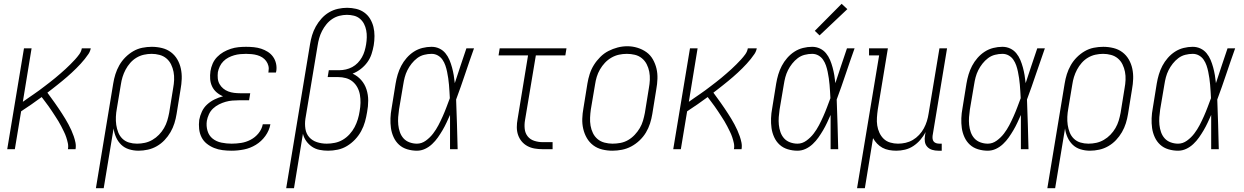

<svg xmlns="http://www.w3.org/2000/svg" viewBox="-20 -784 6540 1009"><path d="M18 0 106 -530H146L100 -249Q114 -259 128.5 -269Q143 -279 157.5 -289Q172 -299 186.5 -309.5Q201 -320 215 -331Q229 -342 243 -352.5Q257 -363 270.5 -374.5Q284 -386 297.5 -397.5Q311 -409 324 -421Q337 -433 349.5 -445.5Q362 -458 374 -471Q386 -484 396.5 -498.5Q407 -513 410 -530H457Q454 -514 445 -500.5Q436 -487 425.5 -474Q415 -461 404 -449Q393 -437 381 -425Q369 -413 357 -402Q345 -391 332.5 -380Q320 -369 307 -358.5Q294 -348 281 -337.5Q268 -327 255 -317Q242 -307 229 -297Q239 -283 249 -269.5Q259 -256 268.5 -242.5Q278 -229 287.5 -215Q297 -201 306 -187Q315 -173 323.5 -159Q332 -145 340 -130Q348 -115 355 -99.5Q362 -84 367.5 -68Q373 -52 376.5 -35Q380 -18 377 0H337Q340 -16 336.5 -32Q333 -48 328 -63Q323 -78 316 -92Q309 -106 302 -120Q295 -134 287 -147Q279 -160 270.5 -173Q262 -186 253.5 -199Q245 -212 236 -224.5Q227 -237 217.5 -249.5Q208 -262 199 -274Q173 -255 146 -236Q119 -217 91 -199L58 0Z M484 205 575 -345Q579 -370 586.5 -394Q594 -418 607 -441Q620 -464 639 -483Q658 -502 680.5 -515Q703 -528 728 -533Q753 -538 778 -538Q805 -538 831.5 -531.5Q858 -525 878.5 -509.5Q899 -494 912 -471.5Q925 -449 930.5 -423Q936 -397 935 -369.5Q934 -342 929 -315L908 -185Q904 -160 896.5 -136Q889 -112 876 -89.5Q863 -67 845 -48Q827 -29 804.5 -16Q782 -3 757 2.5Q732 8 708 8Q682 8 658 0.5Q634 -7 617 -23.5Q600 -40 590 -62.5Q580 -85 577 -109L525 205ZM700 -29Q721 -29 741.5 -33.5Q762 -38 781 -49Q800 -60 815.5 -76Q831 -92 842 -111Q853 -130 859 -150Q865 -170 869 -191L890 -321Q894 -342 895 -364Q896 -386 892 -406.5Q888 -427 879 -445.5Q870 -464 854.5 -477Q839 -490 818.5 -495.5Q798 -501 777 -501Q757 -501 736.5 -496.5Q716 -492 697.5 -481Q679 -470 664.5 -453.5Q650 -437 640 -418Q630 -399 624 -379.5Q618 -360 615 -339L594 -213Q590 -192 589 -170Q588 -148 591 -127.5Q594 -107 601.5 -88Q609 -69 623.5 -55Q638 -41 658 -35Q678 -29 700 -29Z M1197 8Q1173 8 1149.5 5Q1126 2 1105 -6.5Q1084 -15 1066.5 -29Q1049 -43 1039 -63Q1029 -83 1026.5 -106.5Q1024 -130 1027 -154Q1031 -176 1041 -197.5Q1051 -219 1068.5 -235Q1086 -251 1107.5 -261.5Q1129 -272 1152 -278Q1133 -286 1118 -299Q1103 -312 1094.5 -330Q1086 -348 1084.5 -368.5Q1083 -389 1086 -410Q1089 -430 1097.5 -449.5Q1106 -469 1121 -484.5Q1136 -500 1154.5 -510.5Q1173 -521 1193 -527.5Q1213 -534 1233 -536Q1253 -538 1273 -538Q1294 -538 1314 -536Q1334 -534 1352.5 -528Q1371 -522 1387.5 -511.5Q1404 -501 1415 -485.5Q1426 -470 1430.5 -450.5Q1435 -431 1432 -411Q1431 -409 1431 -407Q1431 -405 1430 -403H1390Q1391 -405 1391 -406Q1391 -407 1391 -409Q1394 -424 1390.5 -438Q1387 -452 1378.5 -463.5Q1370 -475 1358 -482.5Q1346 -490 1332 -494Q1318 -498 1303 -499.5Q1288 -501 1273 -501Q1258 -501 1242 -499.5Q1226 -498 1210.5 -493.5Q1195 -489 1180.5 -481.5Q1166 -474 1154 -462Q1142 -450 1135 -435Q1128 -420 1125 -405Q1123 -388 1124.5 -372Q1126 -356 1133.5 -342.5Q1141 -329 1153 -319Q1165 -309 1179.5 -303.5Q1194 -298 1210 -296Q1226 -294 1242 -294H1295L1289 -257H1236Q1219 -257 1201 -255.5Q1183 -254 1165.5 -249Q1148 -244 1131 -235.5Q1114 -227 1100 -214Q1086 -201 1078 -183.5Q1070 -166 1067 -149Q1063 -122 1070.5 -96.5Q1078 -71 1097.5 -55.5Q1117 -40 1143.5 -34.5Q1170 -29 1197 -29Q1222 -29 1247.5 -33Q1273 -37 1297 -49.5Q1321 -62 1338.5 -83.5Q1356 -105 1361 -131H1401Q1395 -98 1374.5 -69.5Q1354 -41 1324.5 -23Q1295 -5 1262 1.5Q1229 8 1197 8Z M1484 205 1609 -550Q1613 -575 1620 -598.5Q1627 -622 1639.5 -644.5Q1652 -667 1669.5 -686.5Q1687 -706 1709 -719Q1731 -732 1755.5 -737.5Q1780 -743 1804 -743Q1828 -743 1851.5 -737.5Q1875 -732 1894 -718.5Q1913 -705 1925 -685Q1937 -665 1942.5 -642.5Q1948 -620 1948 -595Q1948 -570 1944 -546Q1940 -523 1932.5 -500Q1925 -477 1910.5 -457Q1896 -437 1876 -421.5Q1856 -406 1833 -397Q1859 -385 1878 -363.5Q1897 -342 1906 -314Q1915 -286 1915 -255.5Q1915 -225 1909 -194Q1905 -169 1898 -144Q1891 -119 1878 -95Q1865 -71 1846 -51Q1827 -31 1804 -17Q1781 -3 1755 2.5Q1729 8 1704 8Q1681 8 1659 3.5Q1637 -1 1619.5 -13Q1602 -25 1589.5 -42.5Q1577 -60 1572 -81L1525 205ZM1697 -29Q1718 -29 1740 -33.5Q1762 -38 1781.5 -49.5Q1801 -61 1817 -78.5Q1833 -96 1843.5 -116Q1854 -136 1860.5 -157.5Q1867 -179 1870 -200Q1874 -222 1874.5 -243.5Q1875 -265 1871.5 -285.5Q1868 -306 1858.5 -324Q1849 -342 1833.5 -355Q1818 -368 1798 -373.5Q1778 -379 1756 -379H1702L1708 -415H1762Q1780 -415 1797.5 -419Q1815 -423 1831 -431.5Q1847 -440 1860 -453.5Q1873 -467 1882 -483Q1891 -499 1896 -516Q1901 -533 1904 -551Q1907 -569 1907.5 -588Q1908 -607 1904.5 -625Q1901 -643 1893 -658.5Q1885 -674 1871.5 -685.5Q1858 -697 1840 -701.5Q1822 -706 1803 -706Q1784 -706 1764 -701Q1744 -696 1726.5 -684.5Q1709 -673 1695.5 -656.5Q1682 -640 1672.5 -621.5Q1663 -603 1657.5 -583.5Q1652 -564 1649 -544L1585 -160Q1581 -133 1585 -107Q1589 -81 1605 -63Q1621 -45 1645.5 -37Q1670 -29 1697 -29Z M2171 8Q2145 8 2120 0.5Q2095 -7 2077 -23.5Q2059 -40 2048.5 -63Q2038 -86 2034.5 -111Q2031 -136 2032 -162.5Q2033 -189 2038 -215L2059 -345Q2063 -369 2070 -392.5Q2077 -416 2088.5 -438Q2100 -460 2117 -479.5Q2134 -499 2155 -512.5Q2176 -526 2200 -532Q2224 -538 2248 -538Q2270 -538 2289 -529Q2308 -520 2321 -504Q2334 -488 2342 -469Q2350 -450 2355.5 -429.5Q2361 -409 2364.5 -388.5Q2368 -368 2370 -347Q2385 -392 2400 -438Q2415 -484 2431 -530H2471Q2447 -463 2424.5 -395.5Q2402 -328 2377 -261Q2380 -196 2381.5 -130.5Q2383 -65 2385 0H2345Q2345 -45 2345 -90Q2345 -135 2345 -180Q2336 -160 2326.5 -139.5Q2317 -119 2305.5 -99.5Q2294 -80 2281 -61.5Q2268 -43 2251 -27Q2234 -11 2213.5 -1.5Q2193 8 2171 8ZM2171 -29Q2196 -29 2218 -45Q2240 -61 2256 -82Q2272 -103 2284 -126Q2296 -149 2306.5 -172.5Q2317 -196 2326 -220Q2335 -244 2344 -268Q2343 -286 2342 -303.5Q2341 -321 2339.5 -338.5Q2338 -356 2335.5 -373Q2333 -390 2329.5 -407Q2326 -424 2320.5 -440Q2315 -456 2305.5 -470Q2296 -484 2281 -492.5Q2266 -501 2248 -501Q2229 -501 2209 -496Q2189 -491 2172.5 -478.5Q2156 -466 2143 -449.5Q2130 -433 2121 -415Q2112 -397 2107 -378Q2102 -359 2099 -339L2077 -209Q2074 -189 2072.5 -168.5Q2071 -148 2073 -128Q2075 -108 2081.5 -89.5Q2088 -71 2100.5 -57Q2113 -43 2132 -36Q2151 -29 2171 -29Z M2831 0Q2810 0 2789.5 -3.5Q2769 -7 2751.5 -16.5Q2734 -26 2721.5 -41Q2709 -56 2702.5 -75Q2696 -94 2696 -115.5Q2696 -137 2700 -158L2755 -493H2600L2606 -530H2957L2951 -493H2796L2739 -152Q2735 -129 2737.5 -106.5Q2740 -84 2753 -67.5Q2766 -51 2787.5 -44Q2809 -37 2831 -37H2884V0Z M3198 8Q3171 8 3144.5 1.5Q3118 -5 3097.5 -20.5Q3077 -36 3064 -58.5Q3051 -81 3045 -107Q3039 -133 3040 -160.5Q3041 -188 3046 -215L3067 -345Q3071 -370 3079 -395Q3087 -420 3101 -442.5Q3115 -465 3134.5 -484.5Q3154 -504 3177.5 -516Q3201 -528 3226 -534.5Q3251 -541 3277 -541Q3304 -541 3330 -533Q3356 -525 3377 -510Q3398 -495 3411 -472Q3424 -449 3430 -423.5Q3436 -398 3435 -370Q3434 -342 3429 -315L3408 -185Q3404 -160 3396 -135Q3388 -110 3374.5 -87.5Q3361 -65 3341 -46Q3321 -27 3297.5 -14.5Q3274 -2 3248.5 3Q3223 8 3198 8ZM3199 -29Q3220 -29 3241 -33Q3262 -37 3281 -48Q3300 -59 3315.5 -75.5Q3331 -92 3342 -110.5Q3353 -129 3359 -149.5Q3365 -170 3369 -191L3390 -321Q3394 -342 3395 -364Q3396 -386 3392 -407Q3388 -428 3378.5 -446.5Q3369 -465 3353 -478Q3337 -491 3316.5 -496Q3296 -501 3274 -501Q3253 -501 3232.5 -496.5Q3212 -492 3193 -481Q3174 -470 3159 -454Q3144 -438 3133 -419Q3122 -400 3116 -380Q3110 -360 3107 -339L3085 -209Q3082 -188 3081 -166Q3080 -144 3083.5 -123.5Q3087 -103 3096 -84.5Q3105 -66 3120.5 -53Q3136 -40 3157 -34.5Q3178 -29 3199 -29Z M3518 0 3606 -530H3646L3600 -249Q3614 -259 3628.5 -269Q3643 -279 3657.5 -289Q3672 -299 3686.5 -309.5Q3701 -320 3715 -331Q3729 -342 3743 -352.5Q3757 -363 3770.5 -374.5Q3784 -386 3797.5 -397.5Q3811 -409 3824 -421Q3837 -433 3849.5 -445.5Q3862 -458 3874 -471Q3886 -484 3896.5 -498.5Q3907 -513 3910 -530H3957Q3954 -514 3945 -500.5Q3936 -487 3925.5 -474Q3915 -461 3904 -449Q3893 -437 3881 -425Q3869 -413 3857 -402Q3845 -391 3832.5 -380Q3820 -369 3807 -358.5Q3794 -348 3781 -337.5Q3768 -327 3755 -317Q3742 -307 3729 -297Q3739 -283 3749 -269.5Q3759 -256 3768.5 -242.5Q3778 -229 3787.5 -215Q3797 -201 3806 -187Q3815 -173 3823.5 -159Q3832 -145 3840 -130Q3848 -115 3855 -99.5Q3862 -84 3867.5 -68Q3873 -52 3876.5 -35Q3880 -18 3877 0H3837Q3840 -16 3836.5 -32Q3833 -48 3828 -63Q3823 -78 3816 -92Q3809 -106 3802 -120Q3795 -134 3787 -147Q3779 -160 3770.5 -173Q3762 -186 3753.5 -199Q3745 -212 3736 -224.5Q3727 -237 3717.5 -249.5Q3708 -262 3699 -274Q3673 -255 3646 -236Q3619 -217 3591 -199L3558 0Z M4171 8Q4145 8 4120 0.5Q4095 -7 4077 -23.5Q4059 -40 4048.5 -63Q4038 -86 4034.5 -111Q4031 -136 4032 -162.5Q4033 -189 4038 -215L4059 -345Q4063 -369 4070 -392.5Q4077 -416 4088.5 -438Q4100 -460 4117 -479.5Q4134 -499 4155 -512.5Q4176 -526 4200 -532Q4224 -538 4248 -538Q4270 -538 4289 -529Q4308 -520 4321 -504Q4334 -488 4342 -469Q4350 -450 4355.5 -429.5Q4361 -409 4364.5 -388.5Q4368 -368 4370 -347Q4385 -392 4400 -438Q4415 -484 4431 -530H4471Q4447 -463 4424.5 -395.5Q4402 -328 4377 -261Q4380 -196 4381.5 -130.5Q4383 -65 4385 0H4345Q4345 -45 4345 -90Q4345 -135 4345 -180Q4336 -160 4326.5 -139.5Q4317 -119 4305.5 -99.5Q4294 -80 4281 -61.5Q4268 -43 4251 -27Q4234 -11 4213.5 -1.5Q4193 8 4171 8ZM4171 -29Q4196 -29 4218 -45Q4240 -61 4256 -82Q4272 -103 4284 -126Q4296 -149 4306.5 -172.5Q4317 -196 4326 -220Q4335 -244 4344 -268Q4343 -286 4342 -303.5Q4341 -321 4339.5 -338.5Q4338 -356 4335.5 -373Q4333 -390 4329.5 -407Q4326 -424 4320.5 -440Q4315 -456 4305.5 -470Q4296 -484 4281 -492.5Q4266 -501 4248 -501Q4229 -501 4209 -496Q4189 -491 4172.5 -478.5Q4156 -466 4143 -449.5Q4130 -433 4121 -415Q4112 -397 4107 -378Q4102 -359 4099 -339L4077 -209Q4074 -189 4072.5 -168.5Q4071 -148 4073 -128Q4075 -108 4081.5 -89.5Q4088 -71 4100.5 -57Q4113 -43 4132 -36Q4151 -29 4171 -29ZM4287 -598 4262 -622 4403 -764 4433 -736Z M4484 205 4600 -493H4547V-530H4646L4593 -209Q4590 -188 4588.5 -166.5Q4587 -145 4590 -125Q4593 -105 4601.5 -86.5Q4610 -68 4624 -54.5Q4638 -41 4658 -35Q4678 -29 4699 -29Q4719 -29 4739 -33.5Q4759 -38 4777 -48.5Q4795 -59 4810 -75Q4825 -91 4835 -109.5Q4845 -128 4851 -147.5Q4857 -167 4860 -187L4917 -530H4957L4881 -71Q4880 -63 4881 -54.5Q4882 -46 4887 -40Q4892 -34 4900 -31.5Q4908 -29 4917 -29H4929V8H4911Q4894 8 4879 3.5Q4864 -1 4853.5 -12Q4843 -23 4840.5 -39Q4838 -55 4841 -71L4844 -90Q4833 -68 4816.5 -49Q4800 -30 4779.5 -16.5Q4759 -3 4736 2.5Q4713 8 4690 8Q4671 8 4652 4.5Q4633 1 4617.5 -7.5Q4602 -16 4589.5 -29Q4577 -42 4568 -58L4525 205Z M5171 8Q5145 8 5120 0.5Q5095 -7 5077 -23.5Q5059 -40 5048.5 -63Q5038 -86 5034.5 -111Q5031 -136 5032 -162.5Q5033 -189 5038 -215L5059 -345Q5063 -369 5070 -392.5Q5077 -416 5088.5 -438Q5100 -460 5117 -479.5Q5134 -499 5155 -512.5Q5176 -526 5200 -532Q5224 -538 5248 -538Q5270 -538 5289 -529Q5308 -520 5321 -504Q5334 -488 5342 -469Q5350 -450 5355.5 -429.5Q5361 -409 5364.5 -388.5Q5368 -368 5370 -347Q5385 -392 5400 -438Q5415 -484 5431 -530H5471Q5447 -463 5424.5 -395.5Q5402 -328 5377 -261Q5380 -196 5381.5 -130.5Q5383 -65 5385 0H5345Q5345 -45 5345 -90Q5345 -135 5345 -180Q5336 -160 5326.5 -139.5Q5317 -119 5305.5 -99.5Q5294 -80 5281 -61.5Q5268 -43 5251 -27Q5234 -11 5213.5 -1.5Q5193 8 5171 8ZM5171 -29Q5196 -29 5218 -45Q5240 -61 5256 -82Q5272 -103 5284 -126Q5296 -149 5306.5 -172.5Q5317 -196 5326 -220Q5335 -244 5344 -268Q5343 -286 5342 -303.5Q5341 -321 5339.5 -338.5Q5338 -356 5335.5 -373Q5333 -390 5329.5 -407Q5326 -424 5320.5 -440Q5315 -456 5305.5 -470Q5296 -484 5281 -492.5Q5266 -501 5248 -501Q5229 -501 5209 -496Q5189 -491 5172.5 -478.5Q5156 -466 5143 -449.5Q5130 -433 5121 -415Q5112 -397 5107 -378Q5102 -359 5099 -339L5077 -209Q5074 -189 5072.5 -168.5Q5071 -148 5073 -128Q5075 -108 5081.5 -89.5Q5088 -71 5100.5 -57Q5113 -43 5132 -36Q5151 -29 5171 -29Z M5484 205 5575 -345Q5579 -370 5586.5 -394Q5594 -418 5607 -441Q5620 -464 5639 -483Q5658 -502 5680.5 -515Q5703 -528 5728 -533Q5753 -538 5778 -538Q5805 -538 5831.5 -531.5Q5858 -525 5878.5 -509.5Q5899 -494 5912 -471.5Q5925 -449 5930.5 -423Q5936 -397 5935 -369.5Q5934 -342 5929 -315L5908 -185Q5904 -160 5896.5 -136Q5889 -112 5876 -89.5Q5863 -67 5845 -48Q5827 -29 5804.5 -16Q5782 -3 5757 2.5Q5732 8 5708 8Q5682 8 5658 0.5Q5634 -7 5617 -23.5Q5600 -40 5590 -62.5Q5580 -85 5577 -109L5525 205ZM5700 -29Q5721 -29 5741.5 -33.5Q5762 -38 5781 -49Q5800 -60 5815.5 -76Q5831 -92 5842 -111Q5853 -130 5859 -150Q5865 -170 5869 -191L5890 -321Q5894 -342 5895 -364Q5896 -386 5892 -406.5Q5888 -427 5879 -445.5Q5870 -464 5854.5 -477Q5839 -490 5818.5 -495.5Q5798 -501 5777 -501Q5757 -501 5736.5 -496.5Q5716 -492 5697.5 -481Q5679 -470 5664.5 -453.5Q5650 -437 5640 -418Q5630 -399 5624 -379.5Q5618 -360 5615 -339L5594 -213Q5590 -192 5589 -170Q5588 -148 5591 -127.5Q5594 -107 5601.5 -88Q5609 -69 5623.5 -55Q5638 -41 5658 -35Q5678 -29 5700 -29Z M6171 8Q6145 8 6120 0.5Q6095 -7 6077 -23.5Q6059 -40 6048.5 -63Q6038 -86 6034.5 -111Q6031 -136 6032 -162.5Q6033 -189 6038 -215L6059 -345Q6063 -369 6070 -392.5Q6077 -416 6088.5 -438Q6100 -460 6117 -479.5Q6134 -499 6155 -512.5Q6176 -526 6200 -532Q6224 -538 6248 -538Q6270 -538 6289 -529Q6308 -520 6321 -504Q6334 -488 6342 -469Q6350 -450 6355.5 -429.5Q6361 -409 6364.5 -388.5Q6368 -368 6370 -347Q6385 -392 6400 -438Q6415 -484 6431 -530H6471Q6447 -463 6424.5 -395.5Q6402 -328 6377 -261Q6380 -196 6381.5 -130.5Q6383 -65 6385 0H6345Q6345 -45 6345 -90Q6345 -135 6345 -180Q6336 -160 6326.5 -139.5Q6317 -119 6305.5 -99.5Q6294 -80 6281 -61.5Q6268 -43 6251 -27Q6234 -11 6213.5 -1.5Q6193 8 6171 8ZM6171 -29Q6196 -29 6218 -45Q6240 -61 6256 -82Q6272 -103 6284 -126Q6296 -149 6306.5 -172.5Q6317 -196 6326 -220Q6335 -244 6344 -268Q6343 -286 6342 -303.5Q6341 -321 6339.5 -338.5Q6338 -356 6335.5 -373Q6333 -390 6329.5 -407Q6326 -424 6320.5 -440Q6315 -456 6305.5 -470Q6296 -484 6281 -492.5Q6266 -501 6248 -501Q6229 -501 6209 -496Q6189 -491 6172.5 -478.5Q6156 -466 6143 -449.5Q6130 -433 6121 -415Q6112 -397 6107 -378Q6102 -359 6099 -339L6077 -209Q6074 -189 6072.5 -168.5Q6071 -148 6073 -128Q6075 -108 6081.5 -89.5Q6088 -71 6100.5 -57Q6113 -43 6132 -36Q6151 -29 6171 -29Z"/></svg>

Font: Iosevka Curly Slab XLtObl
Style: Regular
Weight: 200
Italic angle: -9°
Monospace: yes
Designer: Belleve Invis
Foundry: Belleve Invis
Version: Version 11.1.0; ttfautohint (v1.8.3)